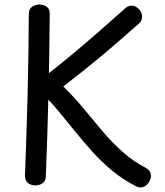

<svg xmlns="http://www.w3.org/2000/svg" viewBox="-20 -800 725 846"><path d="M182 -24Q182 -4 168.5 6.5Q155 17 136 17Q117 17 103.5 6.5Q90 -4 90 -26Q97 -204 101.5 -382Q106 -560 107 -738Q107 -760 121 -770Q135 -780 154 -780Q172 -780 186 -770Q200 -760 199 -739Q198 -561 193.5 -382Q189 -203 182 -24ZM529 -761Q537 -769 544.5 -772Q552 -775 559 -775Q571 -775 582 -768Q593 -761 599.5 -750Q606 -739 606 -727Q606 -719 603.5 -712Q601 -705 593 -697Q552 -661 511.5 -625.5Q471 -590 429.5 -555.5Q388 -521 345.5 -487Q303 -453 259 -419Q307 -372 349 -321Q391 -270 432.5 -221Q474 -172 520.5 -130.5Q567 -89 623 -60Q635 -53 640 -44.5Q645 -36 645 -25Q645 -13 638.5 -1Q632 11 621.5 18.5Q611 26 599 26Q589 26 578 20Q523 -8 476 -46.5Q429 -85 388.5 -130Q348 -175 310 -222Q273 -268 236 -312.5Q199 -357 155 -399L172 -459Q234 -507 294 -557Q354 -607 413 -658.5Q472 -710 529 -761Z"/></svg>

Font: Playpen Sans Thai
Style: Regular
Weight: 400
Designer: Sirin Gunkloy, Laura Meseguer, Veronika Burian, José Scaglione
Foundry: TypeTogether
Version: Version 2.000